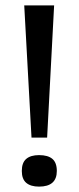

<svg xmlns="http://www.w3.org/2000/svg" viewBox="-20 -681 292 713"><path d="M97 -170 70 -661H181L155 -170ZM125 12Q94 12 77.5 -2Q61 -16 61 -46Q61 -77 77.5 -91Q94 -105 125 -105Q158 -105 174.5 -91Q191 -77 191 -46Q191 12 125 12Z"/></svg>

Font: Bricolage Grotesque 17pt
Style: Regular
Weight: 400
Version: Version 1.001;gftools[0.9.33.dev8+g029e19f]